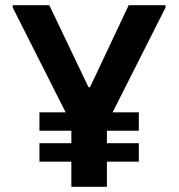

<svg xmlns="http://www.w3.org/2000/svg" viewBox="-20 -720 689 740"><path d="M618 -691 414 -287H515V-216H392V-168H515V-97H392V0H255V-97H132V-168H255V-216H132V-287H233L29 -691V-700H170L321 -384H327L476 -700H618Z"/></svg>

Font: Be Vietnam
Style: Bold
Weight: 700
Designer: Gabriel Lam
Foundry: TypeRant
Version: Version 4.000